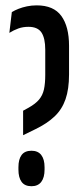

<svg xmlns="http://www.w3.org/2000/svg" viewBox="-20 -668 301 698"><path d="M64 -176.5V-265.5L84 -276.5Q109 -290.5 122 -306Q135 -321.5 139.8 -343Q144.5 -364.5 144.5 -396V-487.5Q144.5 -529 130.8 -549.8Q117 -570.5 83.5 -570.5Q63.5 -570.5 46.8 -564.5Q30 -558.5 14 -548.5L23 -624Q33.5 -630.5 47.5 -636Q61.5 -641.5 78.2 -645Q95 -648.5 113.5 -648.5Q175 -648.5 203 -610Q231 -571.5 231 -501.5V-397.5Q231 -344 218.2 -307.2Q205.5 -270.5 178.5 -244.8Q151.5 -219 108 -198ZM94.5 9Q70 9 58.5 -6.8Q47 -22.5 47 -51.5V-60Q47 -89 58.5 -104.5Q70 -120 94.5 -120Q118 -120 130 -104.5Q142 -89 142 -60V-51.5Q142 -22.5 130 -6.8Q118 9 94.5 9Z"/></svg>

Font: Anek Latin Condensed Medium
Style: Regular
Weight: 500
Width: 3
Designer: Yesha Goshar
Foundry: Ek Type
Version: Version 1.003